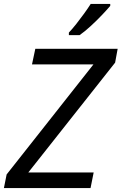

<svg xmlns="http://www.w3.org/2000/svg" viewBox="-30 -964 623 984"><path d="M-10 0 4 -70 449 -634H134L151 -714H573L560 -643L115 -80H450L434 0ZM323 -784V-797Q341 -816 361.5 -842Q382 -868 401.5 -895Q421 -922 435 -944H535V-934Q521 -917 493.5 -888Q466 -859 435 -830.5Q404 -802 378 -784Z"/></svg>

Font: Noto IKEA Latin
Style: Italic
Weight: 400
Italic angle: -12°
Designer: Monotype Design Team
Foundry: Monotype Imaging Inc.
Version: Version 1.0